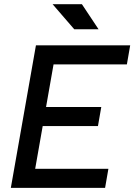

<svg xmlns="http://www.w3.org/2000/svg" viewBox="-20 -914 653 934"><path d="M32.7 0 154.8 -693.4H256.8L134.8 0ZM32.7 0 49.3 -92.8H507.3L491.2 0ZM85.9 -300.8 102.1 -393.6H472.7L456.5 -300.8ZM138.7 -600.6 154.8 -693.4H613.3L597.2 -600.6ZM341.3 -771.5 235.8 -893.6H378.4L459.5 -771.5Z"/></svg>

Font: Cascadia Code PL
Style: Italic
Weight: 400
Italic angle: -10°
Monospace: yes
Designer: Aaron Bell
Foundry: Saja Typeworks
Version: Version 2404.023